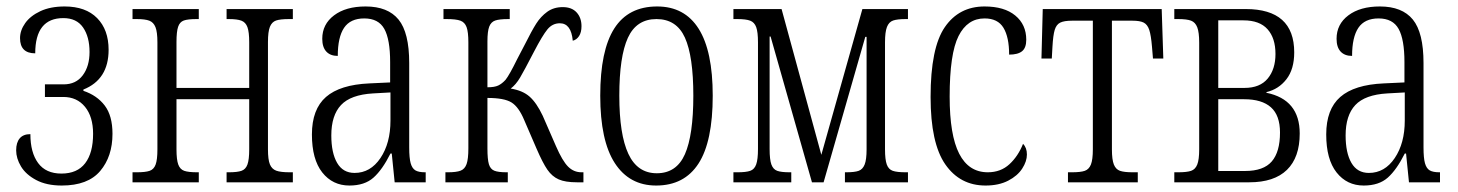

<svg xmlns="http://www.w3.org/2000/svg" viewBox="-20 -564 4511 594"><path d="M30 -99Q30 -123 41 -136Q52 -149 74 -149Q74 -92 98 -59.5Q122 -27 170 -27Q219 -27 243.5 -59Q268 -91 268 -150Q268 -203 243 -233.5Q218 -264 176 -264H119V-303H177Q215 -303 236 -331Q257 -359 257 -403Q257 -450 237 -479Q217 -508 176 -508Q89 -508 89 -399Q42 -399 42 -446Q42 -470 58 -492.5Q74 -515 105 -529.5Q136 -544 180 -544Q245 -544 280.5 -508Q316 -472 316 -410Q316 -318 238 -287V-283Q280 -269 304 -237.5Q328 -206 328 -150Q328 -80 290 -35Q252 10 171 10Q124 10 92 -7Q60 -24 45 -49Q30 -74 30 -99Z M390 -31H403Q430 -31 443 -35.5Q456 -40 461.5 -55Q467 -70 467 -102V-433Q467 -465 461 -480Q455 -495 442 -500Q429 -505 403 -505H390V-536H595V-505H588Q561 -505 548.5 -500.5Q536 -496 531 -481Q526 -466 526 -434V-292H751V-433Q751 -465 745.5 -480Q740 -495 727 -500Q714 -505 688 -505H681V-536H886V-505H874Q847 -505 834 -500.5Q821 -496 815 -481Q809 -466 809 -434V-102Q809 -70 815 -55.5Q821 -41 834.5 -36Q848 -31 876 -31H886V0H681V-31H688Q714 -31 727 -35.5Q740 -40 745.5 -55Q751 -70 751 -102V-257H526V-102Q526 -70 531.5 -55Q537 -40 550 -35.5Q563 -31 590 -31H595V0H390Z M945 -148Q945 -226 988.5 -264Q1032 -302 1123 -306L1187 -309V-372Q1187 -442 1169 -474.5Q1151 -507 1107 -507Q1064 -507 1044.5 -478Q1025 -449 1025 -391Q1002 -391 989.5 -404.5Q977 -418 977 -444Q977 -489 1013.5 -516.5Q1050 -544 1111 -544Q1180 -544 1213 -503.5Q1246 -463 1246 -369V-108Q1246 -75 1250.5 -59Q1255 -43 1265 -37Q1275 -31 1295 -31H1297V0H1201L1192 -89H1188Q1163 -39 1135.5 -14.5Q1108 10 1061 10Q1009 10 977 -30.5Q945 -71 945 -148ZM1188 -191V-278L1134 -275Q1065 -271 1035 -239Q1005 -207 1005 -145Q1005 -91 1023 -60Q1041 -29 1077 -29Q1126 -29 1157 -75Q1188 -121 1188 -191Z M1358 -31H1366Q1392 -31 1405 -36Q1418 -41 1423.5 -56.5Q1429 -72 1429 -105V-433Q1429 -465 1423.5 -480Q1418 -495 1404.5 -500Q1391 -505 1362 -505H1352V-536H1557V-505H1552Q1525 -505 1512 -500.5Q1499 -496 1493.5 -481.5Q1488 -467 1488 -436V-294Q1510 -294 1521.5 -299.5Q1533 -305 1544 -317Q1556 -332 1580 -381L1603 -425Q1625 -469 1639 -491Q1653 -513 1673 -527.5Q1693 -542 1721 -542Q1749 -542 1764 -525.5Q1779 -509 1779 -483Q1779 -464 1771.5 -452.5Q1764 -441 1752 -438Q1747 -492 1712 -492Q1689 -492 1673.5 -473Q1658 -454 1632 -404Q1602 -346 1589 -324Q1576 -302 1560 -290Q1597 -284 1618.5 -265Q1640 -246 1659 -206L1700 -112Q1720 -66 1737.5 -48.5Q1755 -31 1779 -31H1785V0H1765Q1729 0 1708.5 -9Q1688 -18 1673.5 -39Q1659 -60 1640 -104L1602 -192Q1585 -233 1562.5 -247Q1540 -261 1488 -261V-105Q1488 -71 1492.5 -56Q1497 -41 1509 -36Q1521 -31 1547 -31H1551V0H1358Z M1837 -268Q1837 -408 1880.5 -476Q1924 -544 2013 -544Q2098 -544 2141.5 -475Q2185 -406 2185 -268Q2185 -126 2141 -58Q2097 10 2010 10Q1927 10 1882 -59.5Q1837 -129 1837 -268ZM2125 -268Q2125 -390 2099 -447.5Q2073 -505 2011 -505Q1949 -505 1922.5 -447Q1896 -389 1896 -268Q1896 -148 1924 -88Q1952 -28 2012 -28Q2073 -28 2099 -87Q2125 -146 2125 -268Z M2249 -31H2262Q2288 -31 2301 -35.5Q2314 -40 2319.5 -55.5Q2325 -71 2325 -103V-433Q2325 -465 2319.5 -480Q2314 -495 2301 -500Q2288 -505 2261 -505H2249V-536H2398L2521 -85L2648 -536H2789V-505H2782Q2756 -505 2743 -500.5Q2730 -496 2724 -480.5Q2718 -465 2718 -433V-102Q2718 -70 2723.5 -55Q2729 -40 2742 -35.5Q2755 -31 2782 -31H2789V0H2594V-31H2598Q2624 -31 2636.5 -35.5Q2649 -40 2655 -55Q2661 -70 2661 -102V-450H2657L2528 0H2492L2364 -451H2361V-103Q2361 -70 2366.5 -55Q2372 -40 2384.5 -35.5Q2397 -31 2423 -31H2428V0H2249Z M2859 -264Q2859 -416 2903 -480Q2947 -544 3026 -544Q3087 -544 3121 -516Q3155 -488 3155 -441Q3155 -416 3142 -405.5Q3129 -395 3102 -395Q3102 -449 3084.5 -478Q3067 -507 3026 -507Q2973 -507 2945.5 -452.5Q2918 -398 2918 -265Q2918 -146 2947.5 -88.5Q2977 -31 3036 -31Q3076 -31 3103 -56Q3130 -81 3145 -119Q3157 -107 3157 -86Q3157 -65 3142.5 -42.5Q3128 -20 3099 -5Q3070 10 3029 10Q2950 10 2904.5 -55.5Q2859 -121 2859 -264Z M3284 -31H3296Q3323 -31 3336 -35.5Q3349 -40 3355 -55Q3361 -70 3361 -102V-500H3297Q3272 -500 3260 -494Q3248 -488 3243 -471.5Q3238 -455 3236 -419L3234 -383H3202L3206 -536H3574L3579 -383H3547L3544 -419Q3541 -455 3535.5 -471.5Q3530 -488 3518.5 -494Q3507 -500 3483 -500H3420V-102Q3420 -70 3426 -55Q3432 -40 3445 -35.5Q3458 -31 3484 -31H3500V0H3284Z M3613 -31H3625Q3652 -31 3665 -35.5Q3678 -40 3684 -55Q3690 -70 3690 -102V-432Q3690 -464 3684 -479.5Q3678 -495 3665 -500Q3652 -505 3625 -505H3613V-536H3834Q3984 -536 3984 -402Q3984 -350 3960 -319Q3936 -288 3898 -279V-277Q4001 -256 4001 -151Q4001 -77 3961.5 -38.5Q3922 0 3845 0H3613ZM3830 -292Q3878 -292 3902 -321Q3926 -350 3926 -397Q3926 -446 3901.5 -473.5Q3877 -501 3827 -501H3749V-292ZM3832 -35Q3889 -35 3914.5 -64.5Q3940 -94 3940 -154Q3940 -207 3912 -232Q3884 -257 3829 -257H3749V-35Z M4083 -148Q4083 -226 4126.5 -264Q4170 -302 4261 -306L4325 -309V-372Q4325 -442 4307 -474.5Q4289 -507 4245 -507Q4202 -507 4182.5 -478Q4163 -449 4163 -391Q4140 -391 4127.5 -404.5Q4115 -418 4115 -444Q4115 -489 4151.5 -516.5Q4188 -544 4249 -544Q4318 -544 4351 -503.5Q4384 -463 4384 -369V-108Q4384 -75 4388.5 -59Q4393 -43 4403 -37Q4413 -31 4433 -31H4435V0H4339L4330 -89H4326Q4301 -39 4273.5 -14.5Q4246 10 4199 10Q4147 10 4115 -30.5Q4083 -71 4083 -148ZM4326 -191V-278L4272 -275Q4203 -271 4173 -239Q4143 -207 4143 -145Q4143 -91 4161 -60Q4179 -29 4215 -29Q4264 -29 4295 -75Q4326 -121 4326 -191Z"/></svg>

Font: Noto Serif CondLight
Style: Regular
Weight: 300
Width: 3
Designer: Monotype Design Team
Foundry: Monotype Imaging Inc.
Version: Version 1.001